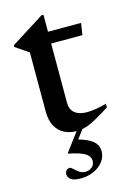

<svg xmlns="http://www.w3.org/2000/svg" viewBox="-124 -639 624 937"><g transform="rotate(-15 188.0 -170.5)"><path d="M194 -135Q194 -100 216 -82.5Q238 -65 276.5 -65Q297.5 -65 321.2 -68.8Q345 -72.5 376 -81V-62.5Q331.5 -34 302 -18Q272.5 -2 250 4.5Q227.5 11 204 11Q170 11 142.5 -2.8Q115 -16.5 98.8 -45.8Q82.5 -75 82.5 -121V-419L16.5 -464V-473.5Q23.5 -478 36 -485.8Q48.5 -493.5 65.2 -504Q82 -514.5 101.5 -527Q121 -539.5 142.2 -552.8Q163.5 -566 184.5 -579.5H194V-477ZM153 -434V-493.5H361L352 -434ZM164.5 239.5Q129.5 239.5 114.8 228.5Q100 217.5 100 202Q100 191.5 106.2 183.5Q112.5 175.5 124.5 175.5Q130.5 175.5 140.2 185.2Q150 195 163.5 204.5Q177 214 193.5 214Q214 214 227.8 202.2Q241.5 190.5 241.5 171Q241.5 158 233 146.5Q224.5 135 201.5 125Q178.5 115 134.5 106.5V103L223.5 -16H251.5L171.5 91.5L183 48Q229.5 59.5 253.8 73.2Q278 87 287 103Q296 119 296 136.5Q296 166 277.8 189.5Q259.5 213 229.5 226.2Q199.5 239.5 164.5 239.5Z"/></g></svg>

Font: Newsreader 60pt Medium
Style: Regular
Weight: 500
Designer: Hugues Gentile
Foundry: Production Type
Version: Version 1.003